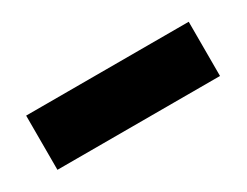

<svg xmlns="http://www.w3.org/2000/svg" viewBox="-30 -823 420 327"><g transform="rotate(-30 180.0 -659.5)"><path d="M20 -606.7V-713.3H339.7V-606.7Z"/></g></svg>

Font: Golos Text
Style: Regular
Weight: 400
Designer: A.Korolkova, Vitaly Kuzmin
Foundry: ParaType Ltd
Version: Version 2.004